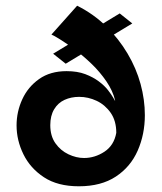

<svg xmlns="http://www.w3.org/2000/svg" viewBox="-20 -642 567 672"><path d="M256 10Q182 10 134 -21.5Q86 -53 62 -102Q38 -151 38 -203Q38 -251 58 -294.5Q78 -338 117 -365.5Q156 -393 213 -393Q251 -393 278.5 -382.5Q306 -372 326 -357Q346 -342 358 -326.5Q370 -311 376 -300.5Q382 -290 382 -290H383Q375 -324 352.5 -357Q330 -390 301 -418Q272 -446 242.5 -468Q213 -490 190.5 -504Q168 -518 160 -521L250 -622Q308 -593 352 -549.5Q396 -506 426.5 -454.5Q457 -403 472 -348Q487 -293 487 -239Q487 -172 462 -115Q437 -58 385.5 -24Q334 10 256 10ZM387 -177Q387 -219 367.5 -247Q348 -275 318.5 -289Q289 -303 257 -303Q229 -303 206 -292.5Q183 -282 169.5 -259.5Q156 -237 156 -204Q156 -166 174 -140.5Q192 -115 219.5 -102Q247 -89 274 -89Q312 -89 345.5 -111Q379 -133 387 -177ZM210 -419 166 -454 399 -595 443 -560Z"/></svg>

Font: Darker Grotesque Light ExtraBold
Style: Regular
Weight: 800
Version: Version 1.000;gftools[0.9.28]